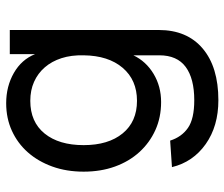

<svg xmlns="http://www.w3.org/2000/svg" viewBox="-74 -508 744 637"><g transform="rotate(-90 298.5 -190.0)"><path d="M284 162Q198 162 138.5 120Q79 78 62 8L150 2Q162 40 192 61Q222 82 284 82Q356 82 394.5 53.5Q433 25 433 -34V-120Q413 -78 371.5 -53Q330 -28 278 -28Q227 -28 185 -47Q143 -66 112 -100Q81 -134 64 -181Q47 -228 47 -285Q47 -342 64 -389Q81 -436 111 -470Q141 -504 182.5 -523Q224 -542 274 -542Q330 -542 374.5 -516.5Q419 -491 437 -446V-530H517V-36Q517 58 455.5 110Q394 162 284 162ZM282 -108Q351 -108 391.5 -155.5Q432 -203 433 -285Q434 -326 423.5 -358.5Q413 -391 393 -414Q373 -437 345 -449.5Q317 -462 282 -462Q212 -462 173.5 -414.5Q135 -367 135 -285Q135 -203 174 -155.5Q213 -108 282 -108Z"/></g></svg>

Font: Geist
Style: Regular
Weight: 400
Designer: Basement.studio, Andrés Briganti, Mateo Zaragoza
Foundry: Basement.studio, Vercel, Andrés Briganti, Guido Ferreyra, Mateo Zaragoza
Version: Version 1.401